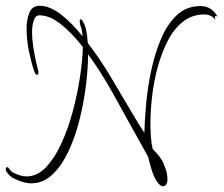

<svg xmlns="http://www.w3.org/2000/svg" viewBox="-24 -573 777 665"><path d="M84 62Q58 62 24 45Q9 38 -2 21Q-4 18 -4 13Q-4 6 1 6Q5 6 8 13V12Q17 24 22 25Q34 31 45.5 34.5Q57 38 68 38Q105 38 135 6.5Q165 -25 188.5 -76Q212 -127 228 -187Q244 -247 253 -306Q262 -365 263 -410Q225 -459 186.5 -489.5Q148 -520 112 -520Q99 -520 93 -502.5Q87 -485 87 -461Q87 -438 91 -411.5Q95 -385 100 -363Q105 -341 108 -329Q109 -326 109 -322Q109 -314 104 -314Q99 -314 95 -325Q86 -350 77 -392Q68 -434 68 -473Q68 -506 78 -529.5Q88 -553 113 -553Q148 -553 186.5 -523.5Q225 -494 262 -447Q260 -473 254 -486Q253 -491 252.5 -494.5Q252 -498 252 -500Q252 -506 255 -506Q260 -506 264 -497Q277 -476 280 -424Q321 -371 359 -307.5Q397 -244 431 -186Q443 -165 454 -147.5Q465 -130 476 -113Q477 -155 482 -211.5Q487 -268 499.5 -327.5Q512 -387 533.5 -438Q555 -489 588.5 -520.5Q622 -552 670 -552Q689 -552 704.5 -543Q720 -534 733 -509Q728 -518 724 -518Q718 -518 722 -503Q717 -513 706 -518Q695 -523 684 -523Q642 -523 610.5 -498.5Q579 -474 557.5 -432.5Q536 -391 522.5 -341.5Q509 -292 503 -241Q497 -190 497 -146Q497 -118 499 -95Q501 -72 505 -56V-57Q517 -45 528 -31Q539 -17 544 -3Q551 13 553.5 26Q556 39 556 48Q556 57 554 61Q550 72 541 72Q530 72 519 55Q509 40 501.5 16Q494 -8 489 -30L440 -118Q406 -180 365.5 -252.5Q325 -325 281 -385Q281 -335 273.5 -275.5Q266 -216 251 -156.5Q236 -97 212.5 -47.5Q189 2 157 32Q125 62 84 62Z"/></svg>

Font: Fuggles
Style: Regular
Weight: 400
Designer: Rob Leuschke
Foundry: Robert E. Leuschke
Version: Version 1.100; ttfautohint (v1.8.3)